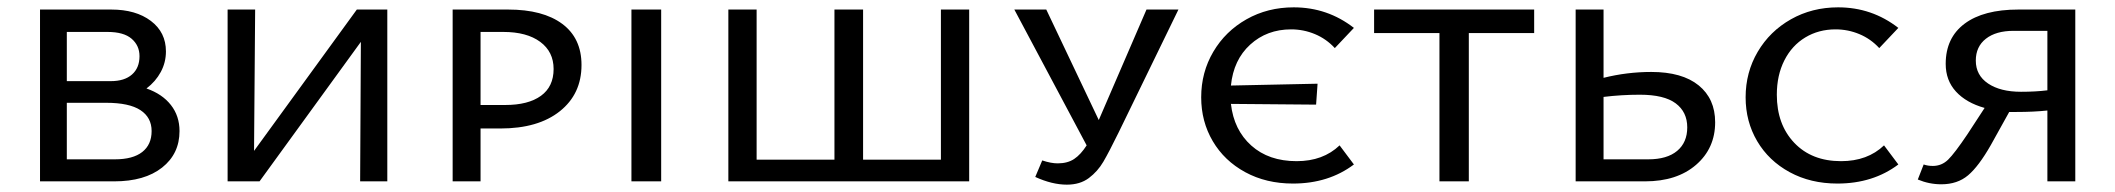

<svg xmlns="http://www.w3.org/2000/svg" viewBox="-20 -494 5762 523"><path d="M469 -137Q469 -75 421.5 -37.5Q374 0 291 0H89V-468H283Q350 -468 391 -437Q432 -406 432 -354Q432 -324 418 -298Q404 -272 379 -253Q422 -238 445.5 -208Q469 -178 469 -137ZM162 -407V-273H282Q319 -273 339.5 -291Q360 -309 360 -341Q360 -370 338.5 -388.5Q317 -407 273 -407ZM393 -137Q393 -174 362.5 -194Q332 -214 269 -214H162V-60H293Q342 -60 367.5 -80Q393 -100 393 -137Z M1035 0H961L963 -380L687 0H600V-468H675L672 -83L952 -468H1035Z M1564 -317Q1564 -238 1505 -191Q1446 -144 1343 -144H1289V0H1213V-468H1364Q1459 -468 1511.5 -429Q1564 -390 1564 -317ZM1488 -306Q1488 -353 1451.5 -380Q1415 -407 1351 -407H1289V-208H1356Q1419 -208 1453.5 -233Q1488 -258 1488 -306Z M1700 -468H1781V0H1700Z M2620 -468V0H1964V-468H2041V-59H2253V-468H2331V-59H2543V-468Z M3190 -468 3027 -133Q3001 -80 2985.5 -53.5Q2970 -27 2946 -9Q2922 9 2886 9Q2846 9 2800 -12L2819 -57Q2843 -49 2861 -49Q2888 -49 2906 -61Q2924 -73 2940 -98L2743 -468H2830L2973 -167L3103 -468Z M3629 -98 3668 -46Q3599 6 3502 6Q3429 6 3372 -25Q3315 -56 3283.5 -109.5Q3252 -163 3252 -229Q3252 -297 3285 -353Q3318 -409 3375.5 -441.5Q3433 -474 3504 -474Q3596 -474 3668 -418L3616 -363Q3593 -388 3562 -401Q3531 -414 3497 -414Q3431 -414 3385.5 -372.5Q3340 -331 3333 -261L3569 -266L3565 -209L3333 -211Q3341 -140 3388.5 -97.5Q3436 -55 3512 -55Q3584 -55 3629 -98Z M4159 -404H3981V0H3901V-404H3723V-468H4159Z M4652 -161Q4652 -90 4600 -45Q4548 0 4461 0H4272V-468H4348V-282Q4412 -298 4478 -298Q4562 -298 4607 -261.5Q4652 -225 4652 -161ZM4576 -147Q4576 -189 4544.5 -212.5Q4513 -236 4447 -236Q4397 -236 4348 -230V-60H4470Q4521 -60 4548.5 -83Q4576 -106 4576 -147Z M4735 -229Q4735 -297 4768 -353Q4801 -409 4858.5 -441.5Q4916 -474 4987 -474Q5079 -474 5151 -418L5099 -363Q5076 -388 5045 -401Q5014 -414 4980 -414Q4934 -414 4897.5 -392Q4861 -370 4840.5 -329.5Q4820 -289 4820 -236Q4820 -155 4867.5 -105Q4915 -55 4995 -55Q5067 -55 5112 -98L5151 -46Q5082 6 4985 6Q4912 6 4855 -25Q4798 -56 4766.5 -109.5Q4735 -163 4735 -229Z M5633 -468V0H5557V-193Q5520 -189 5473 -189H5453L5403 -99Q5370 -41 5341 -16.5Q5312 8 5268 8Q5235 8 5204 -5L5220 -46Q5231 -42 5245 -42Q5269 -42 5286.5 -59Q5304 -76 5339 -128L5386 -200Q5336 -214 5308 -244.5Q5280 -275 5280 -320Q5280 -391 5331.5 -429.5Q5383 -468 5478 -468ZM5557 -248V-410H5465Q5417 -410 5389.5 -388.5Q5362 -367 5362 -329Q5362 -289 5395.5 -266.5Q5429 -244 5485 -244Q5525 -244 5557 -248Z"/></svg>

Font: Ysabeau SC Medium
Style: Regular
Weight: 500
Designer: Christian Thalmann (Catharsis Fonts)
Version: Version 0.003